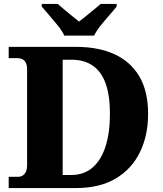

<svg xmlns="http://www.w3.org/2000/svg" viewBox="-20 -951 823 971"><path d="M24 0V-57H72Q85 -57 95 -63.5Q105 -70 111 -82.5Q117 -95 117 -116V-599Q117 -622 110.5 -634Q104 -646 93 -651.5Q82 -657 68 -657H24V-714H364Q478 -714 559.5 -676.5Q641 -639 685 -564Q729 -489 729 -375Q729 -266 687.5 -181Q646 -96 565 -48Q484 0 364 0ZM340 -66Q405 -66 448.5 -104Q492 -142 514 -211.5Q536 -281 536 -375Q536 -469 514 -529.5Q492 -590 448.5 -619.5Q405 -649 341 -649H297V-66ZM305 -771Q295 -794 273.5 -820.5Q252 -847 229.5 -873Q207 -899 191 -918V-931H272Q284 -921 303.5 -904Q323 -887 344 -870.5Q365 -854 380 -842Q395 -854 416 -870.5Q437 -887 457 -904Q477 -921 489 -931H570V-918Q555 -899 532 -873Q509 -847 488 -820.5Q467 -794 456 -771Z"/></svg>

Font: Noto Serif Armenian ExtraBold
Style: Regular
Weight: 800
Version: Version 2.007